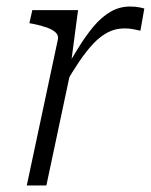

<svg xmlns="http://www.w3.org/2000/svg" viewBox="-20 -568 462 588"><path d="M62 0H122L201 -372L197 -370L219 -537H79L70 -497L81 -495Q106 -490 124 -483.5Q142 -477 151 -468Q160 -459 157 -446ZM422 -542Q419 -543 407 -545.5Q395 -548 378 -548Q346 -548 318.5 -532Q291 -516 267 -487.5Q243 -459 219 -420Q195 -381 168 -335L180 -311Q202 -349 223 -380Q244 -411 265 -433.5Q286 -456 309.5 -468.5Q333 -481 361 -481Q377 -481 388.5 -478.5Q400 -476 410 -474Z"/></svg>

Font: Roboto Serif 20pt ExtraLight
Style: Italic
Weight: 250
Italic angle: -10°
Version: Version 1.007